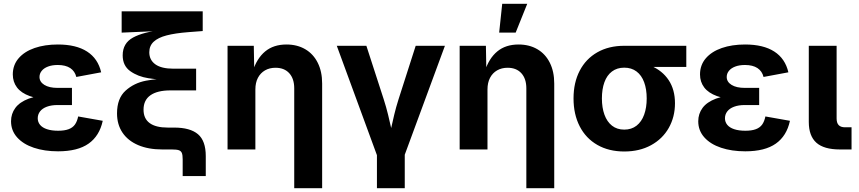

<svg xmlns="http://www.w3.org/2000/svg" viewBox="-20 -787 4524 1011"><path d="M38.1 -148.4Q38.1 -188 60.8 -218.8Q83.5 -249.5 131.3 -267.6Q179.2 -285.6 252 -285.6H358.9V-233.9H283.2Q250.5 -233.9 226.8 -225.1Q203.1 -216.3 190.9 -200.4Q178.7 -184.6 178.7 -164.1Q178.7 -144.5 190.9 -129.6Q203.1 -114.7 227.3 -106.7Q251.5 -98.6 286.1 -98.6Q319.8 -98.6 341.3 -106.7Q362.8 -114.7 374.5 -131.1Q386.2 -147.5 391.6 -173.8L521 -150.9Q503.9 -71.3 446.5 -30.8Q389.2 9.8 285.6 9.8Q214.4 9.8 158.2 -9Q102.1 -27.8 70.1 -63.7Q38.1 -99.6 38.1 -148.4ZM47.4 -395Q47.4 -444.3 77.9 -480Q108.4 -515.6 162.1 -534.2Q215.8 -552.7 284.7 -552.7Q380.9 -552.7 438.5 -515.6Q496.1 -478.5 512.7 -406.2L381.8 -381.8Q374.5 -412.1 349.9 -428.5Q325.2 -444.8 284.2 -444.8Q254.4 -444.8 232.7 -436.5Q210.9 -428.2 199.5 -413.8Q188 -399.4 188 -381.8Q188 -356 213.4 -340.1Q238.8 -324.2 283.2 -324.2H358.9V-264.2H252Q183.1 -264.2 137.2 -280.8Q91.3 -297.4 69.3 -326.7Q47.4 -356 47.4 -395Z M884.8 0H834.5Q761.2 0 707.5 -22.9Q653.8 -45.9 625 -88.6Q596.2 -131.3 596.2 -189.9Q596.2 -269 641.1 -309.6Q686 -350.1 748.8 -362.1Q811.5 -374 888.7 -374V-366.2Q818.4 -366.2 762 -375Q705.6 -383.8 665.8 -412.4Q626 -440.9 626 -495.6Q626 -559.6 680.7 -589.4Q735.4 -619.1 835.9 -629.4V-624.5L620.6 -615.2V-727.5H1047.4V-623.5L971.7 -617.7Q902.3 -612.3 857.4 -600.6Q812.5 -588.9 789.3 -567.4Q766.1 -545.9 766.1 -511.7Q766.1 -471.2 798.1 -448.2Q830.1 -425.3 893.6 -425.3H1012.7V-311H877.4Q808.6 -311 772.2 -285.4Q735.8 -259.8 735.8 -209.5Q735.8 -162.6 768.1 -138.9Q800.3 -115.2 863.8 -115.2H897Q981.4 -115.2 1022.5 -80.3Q1063.5 -45.4 1063.5 34.7V140.1H941.9V51.8Q941.9 29.3 937.5 18.6Q933.1 7.8 921.4 3.9Q909.7 0 884.8 0Z M1324.7 0H1178.2V-545.9H1316.4L1318.8 -409.7H1310.1Q1332 -479.5 1376.2 -516.1Q1420.4 -552.7 1488.3 -552.7Q1544.9 -552.7 1587.4 -527.8Q1629.9 -502.9 1653.1 -456.5Q1676.3 -410.2 1676.3 -347.2V204.1H1529.3V-321.8Q1529.3 -372.6 1503.2 -401.4Q1477.1 -430.2 1430.7 -430.2Q1399.4 -430.2 1375.5 -416.5Q1351.6 -402.8 1338.1 -377.2Q1324.7 -351.6 1324.7 -315.9Z M1753.4 -545.9H1909.2L2001 -262.7Q2013.7 -223.1 2023.4 -183.3Q2033.2 -143.6 2047.4 -80.1Q2051.8 -61.5 2055.7 -43H2024.4Q2028.3 -60.5 2031.7 -77.6Q2046.4 -143.6 2055.9 -183.1Q2065.4 -222.7 2078.1 -262.7L2168.9 -545.9H2322.8L2108.9 34.2H1966.3ZM1964.8 -3.9H2111.3V204.1H1964.8Z M2546.9 0H2400.4V-545.9H2538.6L2541 -409.7H2532.2Q2554.2 -479.5 2598.4 -516.1Q2642.6 -552.7 2710.4 -552.7Q2767.1 -552.7 2809.6 -527.8Q2852.1 -502.9 2875.2 -456.5Q2898.4 -410.2 2898.4 -347.2V204.1H2751.5V-321.8Q2751.5 -372.6 2725.3 -401.4Q2699.2 -430.2 2652.8 -430.2Q2621.6 -430.2 2597.7 -416.5Q2573.7 -402.8 2560.3 -377.2Q2546.9 -351.6 2546.9 -315.9ZM2624.5 -767.1H2756.3L2695.3 -615.2H2608.4Z M3000 -268.6Q3000 -352.1 3032.5 -414.6Q3064.9 -477.1 3125.2 -511.5Q3185.5 -545.9 3267.1 -545.9H3593.8V-434.6H3355.5L3267.1 -430.7Q3229 -430.7 3202.4 -410.6Q3175.8 -390.6 3162.6 -354Q3149.4 -317.4 3149.4 -268.6Q3149.4 -220.2 3162.8 -183.1Q3176.3 -146 3202.6 -125.2Q3229 -104.5 3267.1 -104.5Q3305.2 -104.5 3331.8 -125.2Q3358.4 -146 3371.8 -183.1Q3385.3 -220.2 3385.3 -268.6Q3385.3 -317.4 3371.8 -354Q3358.4 -390.6 3331.8 -410.6Q3305.2 -430.7 3267.1 -430.7V-465.8Q3347.7 -465.8 3407.7 -440.4Q3467.8 -415 3501 -365Q3534.2 -314.9 3534.2 -243.2Q3534.2 -171.4 3501.5 -113.5Q3468.8 -55.7 3408.2 -22.5Q3347.7 10.7 3267.1 10.7Q3186 10.7 3125.5 -23.9Q3064.9 -58.6 3032.5 -121.8Q3000 -185.1 3000 -268.6Z M3656.7 -148.4Q3656.7 -188 3679.4 -218.8Q3702.1 -249.5 3750 -267.6Q3797.9 -285.6 3870.6 -285.6H3977.5V-233.9H3901.9Q3869.1 -233.9 3845.5 -225.1Q3821.8 -216.3 3809.6 -200.4Q3797.4 -184.6 3797.4 -164.1Q3797.4 -144.5 3809.6 -129.6Q3821.8 -114.7 3845.9 -106.7Q3870.1 -98.6 3904.8 -98.6Q3938.5 -98.6 3960 -106.7Q3981.4 -114.7 3993.2 -131.1Q4004.9 -147.5 4010.3 -173.8L4139.6 -150.9Q4122.6 -71.3 4065.2 -30.8Q4007.8 9.8 3904.3 9.8Q3833 9.8 3776.9 -9Q3720.7 -27.8 3688.7 -63.7Q3656.7 -99.6 3656.7 -148.4ZM3666 -395Q3666 -444.3 3696.5 -480Q3727.1 -515.6 3780.8 -534.2Q3834.5 -552.7 3903.3 -552.7Q3999.5 -552.7 4057.1 -515.6Q4114.7 -478.5 4131.3 -406.2L4000.5 -381.8Q3993.2 -412.1 3968.5 -428.5Q3943.8 -444.8 3902.8 -444.8Q3873 -444.8 3851.3 -436.5Q3829.6 -428.2 3818.1 -413.8Q3806.6 -399.4 3806.6 -381.8Q3806.6 -356 3832 -340.1Q3857.4 -324.2 3901.9 -324.2H3977.5V-264.2H3870.6Q3801.8 -264.2 3755.9 -280.8Q3710 -297.4 3688 -326.7Q3666 -356 3666 -395Z M4238.8 -145V-545.9H4385.3V-163.1Q4385.3 -139.6 4396.2 -128.2Q4407.2 -116.7 4429.7 -116.7H4463.9V0H4402.8Q4318.4 0 4278.6 -35.6Q4238.8 -71.3 4238.8 -145Z"/></svg>

Font: Inter RS Variable
Style: Regular
Weight: 400
Designer: Rasmus Andersson (customised by Maria Ramos and Noel Pretorius)
Foundry: rsms
Version: Version 3.001;Glyphs 3.2.3 (3260)